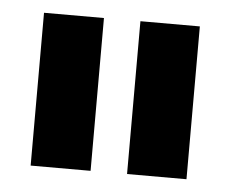

<svg xmlns="http://www.w3.org/2000/svg" viewBox="-34 -728 449 374"><g transform="rotate(5 190.5 -540.5)"><path d="M38.1 -690.4H155.3V-391.6H38.1ZM226.6 -690.4H342.8V-391.6H226.6Z"/></g></svg>

Font: DINish
Style: Bold
Weight: 700
Designer: Bert Driehuis
Foundry: Playbeing
Version: Version 3.008; git-95204e4c-release